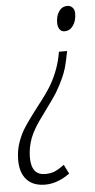

<svg xmlns="http://www.w3.org/2000/svg" viewBox="-67 -564 395 798"><g transform="rotate(-5 130.5 -165.0)"><path d="M274.9 -497.1Q274.9 -466.8 261 -446.8Q247.1 -426.8 225.1 -426.8Q210.9 -426.8 203.9 -437.7Q196.8 -448.7 196.8 -463.9Q196.8 -493.7 210 -512.2Q223.1 -530.8 245.1 -530.8Q257.8 -530.8 266.4 -521.7Q274.9 -512.7 274.9 -497.1ZM49.8 3.4Q35.2 43.9 35.2 83Q35.2 157.2 92.8 157.2Q111.3 157.2 127.4 152.1Q143.6 147 172.9 126L191.9 164.1Q140.1 201.2 89.6 201.2Q39.1 201.2 12.5 172.1Q-14.2 143.1 -14.2 90.8Q-14.2 55.2 -5.1 25.6Q3.9 -3.9 20 -32.7Q39.1 -64.5 85 -124Q127.4 -177.7 145.5 -209Q182.6 -273.4 193.8 -344.2H228Q218.8 -296.9 212.4 -274.9Q200.7 -234.4 168 -178.2Q156.2 -158.2 103 -85.9Q65.4 -36.6 49.8 3.4Z"/></g></svg>

Font: Open Sans Hebrew Condensed Light
Style: Italic
Weight: 300
Width: 3
Italic angle: -12°
Foundry: Ascender Corporation, Yanek Iontef
Version: Version 2.001;PS 002.001;hotconv 1.0.70;makeotf.lib2.5.58329